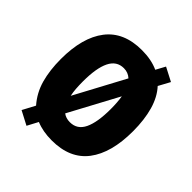

<svg xmlns="http://www.w3.org/2000/svg" viewBox="-216 -904 1105 1105"><g transform="rotate(45 337.0 -351.5)"><path d="M631 -358Q631 -182 558 -86Q485 10 337 10Q265 10 210 -13L175 53L91 9L132 -68Q83 -124 63 -196Q43 -268 43 -359Q43 -534 116.5 -629.5Q190 -725 337 -725Q414 -725 471 -699L502 -756L585 -713L547 -643Q590 -596 610.5 -524Q631 -452 631 -358ZM224 -358Q224 -326 226 -299Q228 -272 233 -249L397 -555Q372 -578 337 -578Q279 -578 251.5 -522Q224 -466 224 -358ZM450 -358Q450 -413 443 -455L282 -155Q304 -138 337 -138Q396 -138 423 -194Q450 -250 450 -358Z"/></g></svg>

Font: Noto Sans Telugu Condensed Black
Style: Regular
Weight: 900
Width: 3
Designer: Jelle Bosma - Monotype Design Team
Foundry: Monotype Imaging Inc.
Version: Version 2.005; ttfautohint (v1.8.4.7-5d5b)